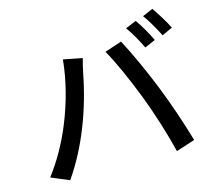

<svg xmlns="http://www.w3.org/2000/svg" viewBox="-117 -987 1234 1124"><g transform="rotate(-15 500.0 -424.5)"><path d="M719.7 -776.4 785.2 -803.7Q829.1 -741.2 864.3 -667L799.8 -638.7Q759.8 -720.7 719.7 -776.4ZM834 -819.3 897.5 -846.7Q951.2 -768.6 979.5 -710.9L916 -681.6Q868.2 -773.4 834 -819.3ZM219.7 -321.3Q296.9 -510.7 315.4 -696.3L429.7 -673.8Q418.9 -634.8 409.2 -588.9Q377.9 -425.8 320.3 -280.3Q261.7 -129.9 173.8 -2L64.5 -47.9Q156.2 -168 219.7 -321.3ZM712.9 -352.5Q631.8 -561.5 567.4 -674.8L670.9 -709Q744.1 -570.3 817.4 -387.7Q881.8 -224.6 935.5 -42L821.3 -4.9Q778.3 -177.7 712.9 -352.5Z"/></g></svg>

Font: GenEi Gothic M SemiBold
Style: Regular
Weight: 500
Designer: o_tamon (Modified); [Source Han Sans]
Ryoko NISHIZUKA  (kana & ideographs); Paul D. Hunt (Latin, Greek & Cyrillic); Wenl
Version: Version 1.1a;Original Version 1.004